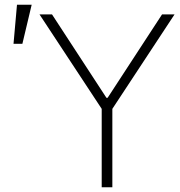

<svg xmlns="http://www.w3.org/2000/svg" viewBox="-20 -788 756 808"><path d="M146.3 -727.3H198.9L427.9 -376.4H432.9L661.9 -727.3H714.5L452.8 -329.9V0H408V-329.9ZM36.9 -603.7 51.5 -768.1H113.3L74.2 -603.7Z"/></svg>

Font: Inter Extra Light BETA
Style: Regular
Weight: 200
Designer: Rasmus Andersson
Foundry: rsms
Version: Version 3.011;git-f93a4a705